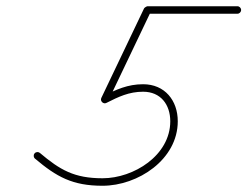

<svg xmlns="http://www.w3.org/2000/svg" viewBox="-20 -576 792 615"><path d="M740.3 -556C740.3 -556 740.3 -556 740.3 -556C644.3 -556 548.3 -556 452.3 -556C451.1 -556 448.6 -554.8 446.3 -553.4C444.1 -552 442 -550.3 441.5 -549.2C395.8 -453.5 350.1 -357.8 304.5 -262.2C302.1 -257.3 303.8 -252.1 307.2 -248.7C310.6 -245.4 315.9 -243.8 320.7 -246.3C359.6 -266 393.2 -282.2 438.4 -282.2C494.5 -282.2 525.4 -241.1 525.4 -187.5C525.4 -78.3 408.3 -5 308.5 -5C217.9 -5 172.5 -31.5 107.7 -86.2C102.6 -90.4 95.1 -89.8 90.8 -84.7C86.5 -79.7 87.1 -72.1 92.2 -67.8C92.2 -67.8 92.2 -67.8 92.2 -67.8C161.5 -9.4 212.3 19 308.5 19C421.7 19 549.4 -64.8 549.4 -187.5C549.4 -254.3 507.8 -306.2 438.4 -306.2C389.2 -306.2 352.2 -289.2 309.9 -267.7C305 -265.2 307.9 -258.8 312.6 -254.3C317.3 -249.7 323.8 -246.9 326.1 -251.8C371.8 -347.5 417.5 -443.2 463.1 -538.8C463.6 -539.9 460.3 -538.2 457.2 -536.3C454 -534.3 451.1 -532 452.3 -532C548.3 -532 644.3 -532 740.3 -532C746.9 -532 752.3 -537.4 752.3 -544C752.3 -550.6 746.9 -556 740.3 -556Z"/></svg>

Font: FRB American Cursive Guidelines Light
Style: Italic
Weight: 300
Italic angle: -25°
Version: Version 2.0;Modular Font Editor K font №1